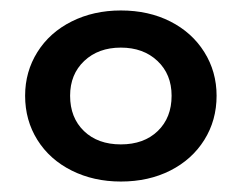

<svg xmlns="http://www.w3.org/2000/svg" viewBox="-20 -769 462 367"><path d="M28 -586Q28 -632 51.5 -669.5Q75 -707 117 -728Q159 -749 211 -749Q264 -749 305.5 -728Q347 -707 370.5 -669.5Q394 -632 394 -586Q394 -539 370.5 -501.5Q347 -464 305.5 -443Q264 -422 211 -422Q159 -422 117 -443Q75 -464 51.5 -501.5Q28 -539 28 -586ZM308 -586Q308 -627 281 -652.5Q254 -678 211 -678Q168 -678 141 -652.5Q114 -627 114 -586Q114 -544 140.5 -518.5Q167 -493 211 -493Q255 -493 281.5 -518.5Q308 -544 308 -586Z"/></svg>

Font: mBank SemiBold
Style: Regular
Weight: 600
Designer: Julieta Ulanovsky
Foundry: Julieta Ulanovsky
Version: Version 7.200